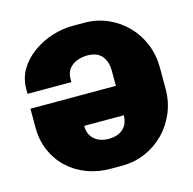

<svg xmlns="http://www.w3.org/2000/svg" viewBox="-103 -799 921 914"><g transform="rotate(-15 357.0 -342.0)"><path d="M332 10Q270 10 216 -10.5Q162 -31 122 -68.5Q82 -106 59.5 -158Q37 -210 37 -272V-365H263V-220Q263 -198 270 -181.5Q277 -165 290 -153.5Q303 -142 321 -136Q339 -130 360 -130Q383 -130 401 -136Q419 -142 432 -154Q445 -166 451.5 -182.5Q458 -199 458 -220V-440Q458 -461 452.5 -479Q447 -497 436 -511Q425 -525 407 -532.5Q389 -540 364 -540Q337 -540 313 -531Q289 -522 273.5 -502.5Q258 -483 258 -451V-437H42V-460Q42 -514 68 -557Q94 -600 136.5 -630.5Q179 -661 230 -677.5Q281 -694 332 -694H390Q452 -694 505.5 -670.5Q559 -647 599 -606Q639 -565 661 -510.5Q683 -456 683 -394V-290Q683 -228 660.5 -173.5Q638 -119 598 -78Q558 -37 504 -13.5Q450 10 388 10ZM91 -220V-365H647V-220Z"/></g></svg>

Font: Chivo Medium Black
Style: Regular
Weight: 900
Version: Version 2.002